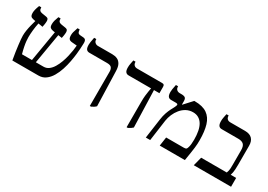

<svg xmlns="http://www.w3.org/2000/svg" viewBox="1 -1346 2859 2052"><g transform="rotate(30 1430.5 -320.0)"><path d="M117 0Q108 -50 101.5 -94.5Q95 -139 90.5 -176Q86 -213 83.5 -241Q81 -269 81 -287Q81 -316 86.5 -351Q92 -386 101 -421.5Q110 -457 119 -488L100 -491Q84 -494 72.5 -499Q61 -504 55.5 -516Q50 -528 50 -549Q50 -568 55.5 -590.5Q61 -613 74 -647H101V-644Q101 -620 111.5 -609Q122 -598 143 -595L187 -588Q216 -584 221 -571.5Q226 -559 226 -550Q226 -530 222.5 -508.5Q219 -487 216 -473L161 -482Q151 -436 146 -387.5Q141 -339 141 -303Q141 -283 143.5 -255.5Q146 -228 153 -192Q160 -156 173 -109H296L360 -488L338 -491Q313 -495 300.5 -506Q288 -517 288 -548Q288 -570 294 -593Q300 -616 312 -647H339V-644Q339 -620 349.5 -609Q360 -598 381 -595L425 -588Q454 -584 459 -571.5Q464 -559 464 -550Q464 -530 460.5 -508.5Q457 -487 454 -473L407 -480L344 -109H438Q474 -109 502 -130Q530 -151 551 -186Q572 -221 587 -262Q602 -303 611.5 -344Q621 -385 626 -418Q631 -451 632 -469L633 -482L574 -487Q547 -489 535.5 -502Q524 -515 524 -549Q524 -567 528.5 -585.5Q533 -604 548 -647H575V-644Q575 -629 581 -613.5Q587 -598 612 -596L650 -593Q664 -592 672.5 -585.5Q681 -579 684 -566Q687 -553 686 -534L683 -473Q682 -448 677 -404Q672 -360 662 -306.5Q652 -253 634.5 -199Q617 -145 590.5 -100Q564 -55 526.5 -27.5Q489 0 439 0Z M1077 7V-417Q1077 -444 1064 -463.5Q1051 -483 1007 -483H788Q764 -483 751.5 -499Q739 -515 739 -555Q739 -572 742 -588.5Q745 -605 753 -647H780V-644Q780 -619 795.5 -605.5Q811 -592 831 -592H1008Q1043 -592 1070.5 -580Q1098 -568 1115 -538Q1132 -508 1133 -454L1146 -29Q1135 -18 1122 -9.5Q1109 -1 1092 7Z M1531 7V-304Q1531 -349 1534.5 -382.5Q1538 -416 1542.5 -441Q1547 -466 1550 -482V-483H1272Q1249 -483 1236 -499Q1223 -515 1223 -552Q1223 -565 1224 -577Q1225 -589 1228.5 -605.5Q1232 -622 1237 -647H1264V-644Q1264 -620 1277.5 -606Q1291 -592 1317 -592H1623Q1640 -592 1646.5 -585Q1653 -578 1653 -559V-483H1586L1600 -29Q1589 -18 1576 -9.5Q1563 -1 1546 7Z M1764 0 1798 -241Q1805 -291 1817.5 -327Q1830 -363 1843 -388.5Q1856 -414 1866 -432Q1874 -447 1877 -456Q1880 -465 1880 -470Q1880 -483 1854 -483H1797Q1773 -483 1760.5 -499.5Q1748 -516 1748 -555Q1748 -572 1751 -588.5Q1754 -605 1762 -647H1789V-644Q1789 -619 1803.5 -605.5Q1818 -592 1842 -592H1860Q1895 -592 1908.5 -581Q1922 -570 1922 -541V-499L1925 -498L2017 -598H2024Q2122 -598 2177 -559.5Q2232 -521 2254.5 -446.5Q2277 -372 2277 -263Q2277 -239 2276 -217Q2275 -195 2271.5 -167.5Q2268 -140 2262 -100Q2256 -60 2246 0H1936L1952 -109H2168Q2191 -109 2199 -115Q2207 -121 2213 -144Q2218 -161 2220.5 -183.5Q2223 -206 2223 -239Q2223 -296 2214 -342Q2205 -388 2186 -420Q2167 -452 2137.5 -469.5Q2108 -487 2068 -487Q2023 -487 1986 -467Q1949 -447 1921.5 -413.5Q1894 -380 1877 -340Q1860 -300 1854 -260L1818 0Z M2356 0 2384 -109H2700Q2706 -125 2709 -137.5Q2712 -150 2713 -166Q2714 -182 2714 -209V-391Q2714 -442 2692.5 -462.5Q2671 -483 2627 -483H2421Q2397 -483 2384.5 -499.5Q2372 -516 2372 -555Q2372 -566 2373 -577.5Q2374 -589 2377.5 -605.5Q2381 -622 2386 -647H2413V-644Q2413 -620 2426.5 -606Q2440 -592 2466 -592H2647Q2705 -592 2734.5 -562Q2764 -532 2764 -476V-242Q2764 -209 2762.5 -185Q2761 -161 2757.5 -143Q2754 -125 2749 -109H2816V0Z"/></g></svg>

Font: Noto Serif Hebrew
Style: Regular
Weight: 400
Designer: Monotype Design Team
Foundry: Monotype Imaging Inc.
Version: Version 2.003